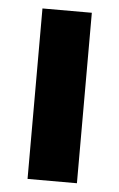

<svg xmlns="http://www.w3.org/2000/svg" viewBox="-45 -582 383 616"><g transform="rotate(5 146.5 -274.5)"><path d="M226 0H67V-549H226Z"/></g></svg>

Font: Noto Sans Telugu SemiCondensed ExtraBold
Style: Regular
Weight: 800
Width: 4
Designer: Jelle Bosma - Monotype Design Team
Foundry: Monotype Imaging Inc.
Version: Version 2.005; ttfautohint (v1.8.4.7-5d5b)